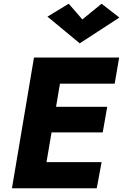

<svg xmlns="http://www.w3.org/2000/svg" viewBox="-20 -1008 659 1028"><path d="M256 -299H530L554 -436H280L301 -560H594L618 -700H325H274H162L44 0H154H204H498L524 -140H229ZM421 -904 348 -988 234 -919 407 -776 619 -914 524 -988Z"/></svg>

Font: Jost* 700 Bold Italic
Style: Bold Italic
Weight: 700
Italic angle: -10°
Version: Version 3.200; ttfautohint (v0.97) -l 8 -r 50 -G 200 -x 14 -